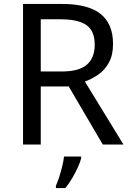

<svg xmlns="http://www.w3.org/2000/svg" viewBox="-20 -734 662 975"><path d="M294 -714Q427 -714 490.5 -663.5Q554 -613 554 -511Q554 -454 533 -416Q512 -378 479.5 -355.5Q447 -333 411 -320L607 0H502L329 -295H187V0H97V-714ZM289 -636H187V-371H294Q381 -371 421 -405.5Q461 -440 461 -507Q461 -577 419 -606.5Q377 -636 289 -636ZM392 70Q388 88 375.5 115.5Q363 143 346.5 171Q330 199 312 221H264V209Q272 192 280.5 165.5Q289 139 296 110.5Q303 82 305 61H392Z"/></svg>

Font: Noto Sans Gunjala Gondi
Style: Regular
Weight: 400
Designer: Ek Type
Foundry: Ek Type
Version: Version 1.004